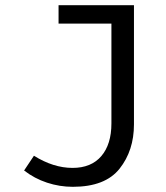

<svg xmlns="http://www.w3.org/2000/svg" viewBox="-20 -709 640 741"><path d="M497 -229Q497 -128 441.5 -58Q386 12 261 12Q210 12 161.5 -4Q113 -20 73 -51L111 -108Q186 -61 260 -61Q332 -61 371 -106.5Q410 -152 410 -233V-618H206V-689H497Z"/></svg>

Font: FiraDG Mono
Style: Regular
Weight: 400
Designer: Carrois Corporate & Edenspiekermann AG
Foundry: Carrois Corporate GbR & Edenspiekermann AG
Version: Version 3.206